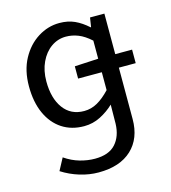

<svg xmlns="http://www.w3.org/2000/svg" viewBox="-108 -585 793 892"><g transform="rotate(-15 289.0 -139.0)"><path d="M277 -226V-285L391 -291H554V-226ZM257 220Q212 220 166.5 206Q121 192 82 167L113 109Q148 133 185 143.5Q222 154 257 154Q324 154 356.5 118Q389 82 391 22L392 -70Q364 -43 327 -24Q290 -5 248 -5Q187 -5 142 -34.5Q97 -64 72 -119Q47 -174 47 -250Q47 -326 77 -381.5Q107 -437 155.5 -467.5Q204 -498 259 -498Q300 -498 332 -483.5Q364 -469 395 -441H397L404 -486H473V21Q473 114 416.5 167Q360 220 257 220ZM266 -73Q300 -73 330 -90Q360 -107 391 -140V-378Q360 -406 331 -417.5Q302 -429 272 -429Q233 -429 201 -406.5Q169 -384 150 -343.5Q131 -303 131 -251Q131 -170 166.5 -121.5Q202 -73 266 -73Z"/></g></svg>

Font: Source Sans 3 ExtraLight
Style: Regular
Weight: 400
Version: Version 3.052;hotconv 1.1.0;makeotfexe 2.6.0